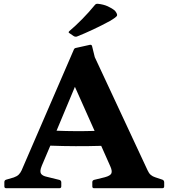

<svg xmlns="http://www.w3.org/2000/svg" viewBox="-20 -995 892 1015"><path d="M13 0Q3 0 3 -10V-32Q3 -42 12 -45L53 -57Q70 -63 79 -72Q88 -81 94 -94L370 -732Q373 -741 383 -742L455 -758Q465 -760 467 -750L481 -693L760 -95Q767 -79 777 -70.5Q787 -62 800 -58L839 -45Q848 -41 848 -31V-10Q848 0 838 0H477Q468 0 468 -10V-32Q468 -41 477 -44L534 -58Q564 -66 569 -79Q574 -92 563 -116L515 -224Q379 -220 246 -225L201 -119Q189 -90 196.5 -77.5Q204 -65 229 -60L294 -44Q304 -41 304 -31V-10Q304 0 294 0ZM279 -304Q378 -300 480 -303L376 -536ZM348 -819Q339 -823 346 -830Q379 -858 414.5 -894Q450 -930 481 -968Q487 -976 497 -975Q527 -972 550 -961.5Q573 -951 588 -938Q602 -920 598.5 -912Q595 -904 561 -884Q519 -861 472 -839Q425 -817 387 -802Q379 -799 370 -804Z"/></svg>

Font: Hahmlet
Style: Bold
Weight: 700
Designer: Minjoo Ham & Mark Frömberg
Foundry: hypertype
Version: Version 1.002; ttfautohint (v1.8.3)